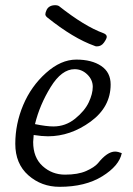

<svg xmlns="http://www.w3.org/2000/svg" viewBox="-20 -724 513 741"><path d="M110 -203Q108 -183 108 -176Q108 -116 144.5 -83Q181 -50 231 -50Q281 -50 312.5 -64Q344 -78 358 -94Q394 -139 424 -139Q435 -139 450 -133Q440 -84 374.5 -43.5Q309 -3 210 -3Q140 -3 89.5 -47.5Q39 -92 39 -169Q39 -246 69.5 -318.5Q100 -391 157.5 -442.5Q215 -494 274.5 -494Q334 -494 370.5 -469.5Q407 -445 407 -398Q407 -311 329.5 -254.5Q252 -198 165 -198Q142 -198 110 -203ZM186 -236Q233 -236 270 -266Q307 -296 322.5 -329Q338 -362 338 -389Q338 -416 317 -436.5Q296 -457 268 -457Q218 -457 175.5 -388Q133 -319 115 -245Q159 -236 186 -236ZM379 -596Q392 -591 392 -582Q392 -575 381.5 -560Q371 -545 354 -545Q348 -545 345 -547Q263 -576 162 -657Q155 -663 155 -669Q155 -675 160 -686Q169 -704 194 -704Q201 -704 207 -701Q307 -622 379 -596Z"/></svg>

Font: Handlee
Style: Regular
Weight: 400
Designer: Joe Prince
Foundry: Joe Prince
Version: Version 1.001